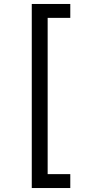

<svg xmlns="http://www.w3.org/2000/svg" viewBox="-20 -812 455 967"><path d="M140 -792H334V-722H220V65H334V135H140Z"/></svg>

Font: hexukorean05
Style: Book
Weight: 400
Designer: Jelle Bosma - Monotype Design Team
Foundry: Monotype Imaging Inc.
Version: Version 2.003